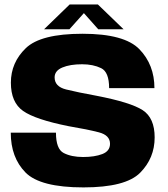

<svg xmlns="http://www.w3.org/2000/svg" viewBox="-20 -832 750 856"><path d="M352 3.5Q540 3.5 604.8 -61.8Q669.5 -127 669.5 -219.5Q669.5 -306 616.2 -340.8Q563 -375.5 410.5 -405Q325.5 -420.5 274.5 -433.2Q223.5 -446 223.5 -487Q223.5 -516.5 257.8 -531Q292 -545.5 346 -545.5Q395 -545.5 430.8 -528.2Q466.5 -511 466.5 -439H668.5Q668.5 -543 601.8 -612.2Q535 -681.5 348 -681.5Q161.5 -681.5 95 -617.2Q28.5 -553 28.5 -463.5Q28.5 -375.5 83.2 -337.2Q138 -299 285.5 -269.5Q371.5 -255 421 -242Q470.5 -229 470.5 -191Q470.5 -158.5 436.2 -145.2Q402 -132 350.5 -132Q298.5 -132 264 -149.8Q229.5 -167.5 229.5 -240.5H28Q28 -130 93.5 -63.2Q159 3.5 352 3.5ZM176.5 -701.5H289.5L354 -773.5L418 -701.5H531L416.5 -812H290.5Z"/></svg>

Font: Anybody Thin ExtraBold
Style: Regular
Weight: 800
Version: Version 1.113;gftools[0.9.25]